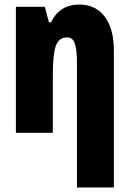

<svg xmlns="http://www.w3.org/2000/svg" viewBox="-20 -583 569 843"><path d="M328.1 -563Q399.9 -563 439.9 -509.8Q480 -456.5 480 -359.9V240.2H317.9V-308.1Q317.9 -362.8 308.8 -390.9Q299.8 -418.9 274.9 -418.9Q239.3 -418.9 225.6 -382.8Q211.9 -346.7 211.9 -252.9V0H49.8V-553.2H176.8L194.8 -484.9H204.1Q241.2 -563 328.1 -563Z"/></svg>

Font: Open Sans Condensed ExtraBold
Style: Regular
Weight: 800
Width: 3
Designer: Monotype Design Team
Foundry: Monotype Imaging Inc.
Version: Version 3.000; ttfautohint (v1.8.4)